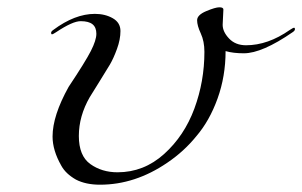

<svg xmlns="http://www.w3.org/2000/svg" viewBox="-20 -486 828 526"><path d="M592 -460 590 -418Q590 -399 607.5 -380.5Q625 -362 654 -362Q714 -362 774 -404Q783 -410 785.5 -410Q788 -410 788 -406Q788 -402 782 -398Q698 -340 648 -340Q619 -340 598 -346Q598 -277 576 -216Q554 -155 518 -113Q484 -71 438 -40Q350 20 254 20Q215 20 188 6Q160 -10 148 -32Q124 -74 124 -112Q124 -169 168 -248Q214 -317 229 -346.5Q244 -376 244 -393.5Q244 -411 233.5 -419.5Q223 -428 201 -428Q179 -428 134 -398Q125 -392 122.5 -392Q120 -392 120 -396Q120 -400 126 -404Q185 -448 240 -448Q268 -448 289 -436Q310 -424 310 -401Q310 -378 300.5 -352Q291 -326 281 -309Q271 -292 251.5 -261Q232 -230 226 -220Q196 -168 196 -113.5Q196 -59 227.5 -36.5Q259 -14 302 -14Q374 -14 429.5 -64Q485 -114 512.5 -188.5Q540 -263 540 -344Q540 -373 530 -394.5Q520 -416 520 -430.5Q520 -445 545 -455.5Q570 -466 581 -466Q592 -466 592 -460Z"/></svg>

Font: Miama
Style: Regular
Weight: 400
Italic angle: 16.5°
Designer: Linus Romer
Foundry: Linus Romer
Version: 0.32